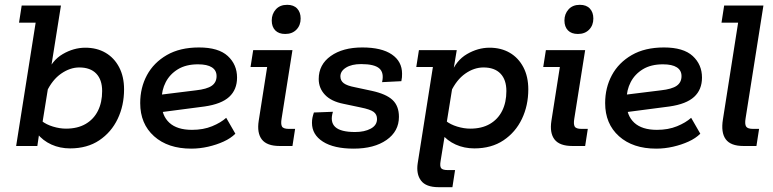

<svg xmlns="http://www.w3.org/2000/svg" viewBox="-20 -606 3207 797"><path d="M271 10Q229 10 193.5 -6Q158 -22 134 -52L145 -68L135 0H47L128 -512H59L70 -583H233L190 -313L174 -299Q195 -355 240.5 -381.5Q286 -408 334 -408Q382 -408 418 -387Q454 -366 474.5 -327Q495 -288 495 -235Q495 -168 468.5 -112.5Q442 -57 392 -23.5Q342 10 271 10ZM254 -72Q302 -72 335.5 -91.5Q369 -111 386.5 -146Q404 -181 404 -228Q404 -275 379.5 -300.5Q355 -326 309 -326Q271 -326 234 -300.5Q197 -275 173 -224L182 -257L154 -83L153 -104Q172 -89 200 -80.5Q228 -72 254 -72Z M774 11Q677 11 619.5 -40.5Q562 -92 562 -178Q562 -242 590 -294Q618 -346 672.5 -377.5Q727 -409 806 -409Q887 -409 925.5 -373.5Q964 -338 964 -284Q964 -234 931.5 -204Q899 -174 829 -164L615 -136V-209L793 -231Q839 -236 859 -250Q879 -264 879 -290Q879 -314 859.5 -326.5Q840 -339 802 -339Q752 -339 718.5 -318.5Q685 -298 668 -265Q651 -232 651 -193V-178Q651 -126 683 -96.5Q715 -67 777 -67Q824 -67 860.5 -82Q897 -97 919 -117L957 -51Q938 -32 908.5 -18.5Q879 -5 844 3Q809 11 774 11Z M1141 0Q1088 0 1067 -27Q1046 -54 1054 -105L1089 -328H1020L1031 -398H1194L1149 -114Q1145 -91 1150.5 -81Q1156 -71 1179 -71H1205L1194 0ZM1164 -465Q1137 -465 1122.5 -480Q1108 -495 1108 -521Q1108 -548 1125 -567Q1142 -586 1172 -586Q1199 -586 1213.5 -570.5Q1228 -555 1228 -529Q1228 -501 1210.5 -483Q1193 -465 1164 -465Z M1448 11Q1366 11 1320.5 -18Q1275 -47 1275 -96Q1275 -108 1277 -117.5Q1279 -127 1283 -139L1362 -142Q1349 -100 1371.5 -79Q1394 -58 1454 -58Q1493 -58 1519 -72Q1545 -86 1545 -112Q1545 -131 1531 -141.5Q1517 -152 1477 -160L1406 -175Q1355 -185 1329 -212.5Q1303 -240 1303 -278Q1303 -338 1353 -373.5Q1403 -409 1484 -409Q1564 -409 1606.5 -380Q1649 -351 1649 -300Q1649 -292 1648.5 -285Q1648 -278 1646 -269L1566 -265Q1575 -304 1554.5 -322Q1534 -340 1479 -340Q1440 -340 1416.5 -325.5Q1393 -311 1393 -289Q1393 -271 1407 -260.5Q1421 -250 1453 -244L1523 -229Q1583 -216 1609.5 -191Q1636 -166 1636 -121Q1636 -61 1584.5 -25Q1533 11 1448 11Z M1801 171Q1748 171 1727.5 143.5Q1707 116 1714 71L1777 -328H1708L1719 -398H1876L1859 -296L1852 -299Q1873 -355 1918.5 -381.5Q1964 -408 2012 -408Q2060 -408 2096 -387Q2132 -366 2152.5 -327Q2173 -288 2173 -235Q2173 -168 2146.5 -112.5Q2120 -57 2070 -23.5Q2020 10 1949 10Q1907 10 1871.5 -6Q1836 -22 1812 -52L1829 -61L1809 62Q1805 85 1811.5 92.5Q1818 100 1839 100H1869L1858 171ZM1932 -72Q1980 -72 2013.5 -91.5Q2047 -111 2064.5 -146Q2082 -181 2082 -228Q2082 -275 2057.5 -300.5Q2033 -326 1987 -326Q1948 -326 1911.5 -300.5Q1875 -275 1851 -224L1860 -257L1832 -83L1831 -104Q1850 -89 1878 -80.5Q1906 -72 1932 -72Z M2356 0Q2303 0 2282 -27Q2261 -54 2269 -105L2304 -328H2235L2246 -398H2409L2364 -114Q2360 -91 2365.5 -81Q2371 -71 2394 -71H2420L2409 0ZM2379 -465Q2352 -465 2337.5 -480Q2323 -495 2323 -521Q2323 -548 2340 -567Q2357 -586 2387 -586Q2414 -586 2428.5 -570.5Q2443 -555 2443 -529Q2443 -501 2425.5 -483Q2408 -465 2379 -465Z M2704 11Q2607 11 2549.5 -40.5Q2492 -92 2492 -178Q2492 -242 2520 -294Q2548 -346 2602.5 -377.5Q2657 -409 2736 -409Q2817 -409 2855.5 -373.5Q2894 -338 2894 -284Q2894 -234 2861.5 -204Q2829 -174 2759 -164L2545 -136V-209L2723 -231Q2769 -236 2789 -250Q2809 -264 2809 -290Q2809 -314 2789.5 -326.5Q2770 -339 2732 -339Q2682 -339 2648.5 -318.5Q2615 -298 2598 -265Q2581 -232 2581 -193V-178Q2581 -126 2613 -96.5Q2645 -67 2707 -67Q2754 -67 2790.5 -82Q2827 -97 2849 -117L2887 -51Q2868 -32 2838.5 -18.5Q2809 -5 2774 3Q2739 11 2704 11Z M3066 0Q3013 0 2992.5 -28Q2972 -56 2981 -111L3044 -512H2975L2986 -583H3149L3075 -115Q3071 -91 3077 -81Q3083 -71 3106 -71H3131L3120 0Z"/></svg>

Font: Rokkitt Medium
Style: Italic
Weight: 500
Italic angle: -9°
Designer: Vernon Adams
Foundry: Vernon Adams
Version: Version 3.103